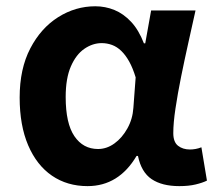

<svg xmlns="http://www.w3.org/2000/svg" viewBox="-20 -594 703 627"><path d="M265.9 13.8Q199.6 13.8 149.7 -20.3Q99.9 -54.4 72 -119.5Q44.2 -184.6 44.2 -275.5Q44.2 -369.3 78.9 -435.9Q113.6 -502.4 170 -538Q226.4 -573.5 291.1 -573.5Q324 -573.5 353.6 -561.4Q383.3 -549.3 408.2 -522.7Q433.1 -496.1 450 -452.4H454.3L473.5 -559.8H618.5Q607.5 -509.8 594.9 -453.7Q582.4 -397.7 571.3 -342.8Q560.2 -287.8 553.1 -240.2Q545.9 -192.5 545.9 -159.3Q545.9 -130.2 561.4 -118Q576.9 -105.8 600.5 -105.8Q608.9 -105.8 618.6 -107.5Q628.3 -109.2 637.7 -113L655.8 -4.2Q641.6 2.9 619.1 8.3Q596.5 13.8 565.5 13.8Q509.1 13.8 475.2 -9Q441.4 -31.8 430.5 -84.8H426Q367.6 13.8 265.9 13.8ZM300.1 -107.4Q328.5 -107.4 353.6 -125.5Q378.7 -143.6 395.9 -174.4Q413.2 -205.2 415.6 -242.3L423 -341.3Q413.9 -371.4 402 -392.9Q390 -414.3 376.1 -427.7Q362.1 -441.2 345.9 -447.2Q329.6 -453.2 312 -453.2Q282.5 -453.2 255.3 -434.5Q228.2 -415.8 211.4 -377Q194.5 -338.2 194.5 -277.1Q194.5 -191 223 -149.2Q251.4 -107.4 300.1 -107.4Z"/></svg>

Font: Noto Sans TC Thin
Style: Regular
Weight: 100
Designer: Ryoko NISHIZUKA 西塚涼子 (kana, bopomofo & ideographs); Paul D. Hunt (Latin, Greek & Cyrillic); Sandoll Communications 산돌커뮤니
Foundry: Adobe
Version: Version 2.004-H2;hotconv 1.0.118;makeotfexe 2.5.65603